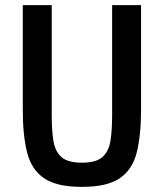

<svg xmlns="http://www.w3.org/2000/svg" viewBox="-20 -718 640 750"><path d="M69 -698H182V-269Q182 -211.5 188.2 -169.8Q194.5 -128 219.2 -105.2Q244 -82.5 300 -82.5Q356 -82.5 380.8 -105.2Q405.5 -128 411.8 -169.8Q418 -211.5 418 -269V-698H531V-289Q531 -189 514 -122Q497 -55 447.5 -21.5Q398 12 300 12Q202 12 152.5 -21.5Q103 -55 86 -122Q69 -189 69 -289Z"/></svg>

Font: Lilex Medium
Style: Regular
Weight: 500
Designer: Mike Abbink, Paul van der Laan, Pieter van Rosmalen, Mikhael Khrustik
Foundry: Mikhael Khrustik
Version: Version 1.100